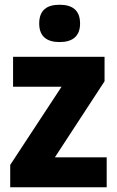

<svg xmlns="http://www.w3.org/2000/svg" viewBox="-20 -788 493 808"><path d="M231 -768C179 -768 145 -747 145 -689C145 -632 180 -611 231 -611C281 -611 317 -632 317 -689C317 -747 282 -768 231 -768ZM429 0V-126H211L420 -446V-549H35V-423H239L23 -94V0Z"/></svg>

Font: Noto Sans Thai SemCond ExtBd
Style: Regular
Weight: 800
Width: 4
Designer: Monotype Design Team
Foundry: Monotype Imaging Inc.
Version: Version 2.002